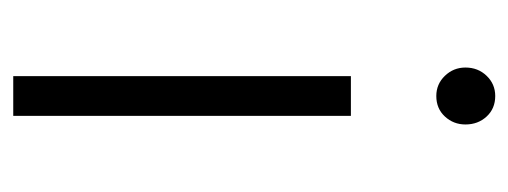

<svg xmlns="http://www.w3.org/2000/svg" viewBox="-259 -509 768 290"><g transform="rotate(90 125.0 -364.0)"><path d="M95 0V-510H155V0ZM82 -683Q82 -702 94.5 -715Q107 -728 125 -728Q144 -728 156 -715Q168 -702 168 -683Q168 -665 156 -652Q144 -639 125 -639Q107 -639 94.5 -652Q82 -665 82 -683Z"/></g></svg>

Font: Radio Canada Light
Style: Regular
Weight: 300
Designer: Charles Daoud, Etienne Aubert Bonn, Alexandre Saumier Demers, Jacques Le Bailly
Foundry: Radio-Canada
Version: Version 2.104;gftools[0.9.28.dev5+ged2979d]